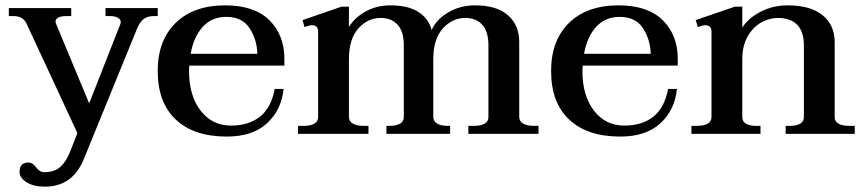

<svg xmlns="http://www.w3.org/2000/svg" viewBox="-20 -500 3232 717"><path d="M569 -470V-440H555Q531 -440 516.5 -429Q502 -418 491 -391L293 94Q251 197 148 197Q105 197 79 180.5Q53 164 53 142Q53 107 86 107Q95 107 101.5 111.5Q108 116 115 125Q128 143 145 143Q183 143 205 123.5Q227 104 242 66L269 -3L79 -412Q66 -440 30 -440H13V-470H246V-440H228Q204 -440 194 -432Q184 -424 189 -412L313 -114L429 -409L431 -417Q431 -428 419.5 -434Q408 -440 392 -440H374V-470Z M687 -255Q686 -248 686 -234Q686 -143 729 -87Q772 -31 843 -31Q909 -31 951 -64.5Q993 -98 1006 -168H1039Q1031 -89 977 -39.5Q923 10 827 10Q704 10 636.5 -53.5Q569 -117 569 -235Q569 -349 636 -414.5Q703 -480 821 -480Q930 -480 986 -424.5Q1042 -369 1042 -280V-255ZM692 -299H941Q940 -351 912.5 -394Q885 -437 825 -437Q771 -437 737 -399.5Q703 -362 692 -299Z M1991 -30V0H1729V-30H1750Q1775 -30 1789.5 -38Q1804 -46 1804 -63V-331Q1804 -382 1781 -407.5Q1758 -433 1718 -433Q1669 -433 1633.5 -393.5Q1598 -354 1598 -279V-64Q1598 -47 1612.5 -38.5Q1627 -30 1652 -30H1661V0H1423V-30H1434Q1459 -30 1473.5 -38Q1488 -46 1488 -63V-331Q1488 -382 1465 -407.5Q1442 -433 1402 -433Q1353 -433 1318 -393.5Q1283 -354 1283 -279V-64Q1283 -47 1297.5 -38.5Q1312 -30 1337 -30H1356V0H1093V-30H1115Q1139 -30 1153.5 -38Q1168 -46 1168 -63V-382Q1168 -406 1145 -406Q1136 -406 1117 -399L1110 -425L1255 -475H1283V-399Q1304 -434 1345 -457Q1386 -480 1438 -480Q1503 -480 1541.5 -456Q1580 -432 1592 -388Q1609 -427 1653.5 -453.5Q1698 -480 1754 -480Q1835 -480 1877 -443Q1919 -406 1919 -343V-64Q1919 -47 1933.5 -38.5Q1948 -30 1972 -30Z M2156 -255Q2155 -248 2155 -234Q2155 -143 2198 -87Q2241 -31 2312 -31Q2378 -31 2420 -64.5Q2462 -98 2475 -168H2508Q2500 -89 2446 -39.5Q2392 10 2296 10Q2173 10 2105.5 -53.5Q2038 -117 2038 -235Q2038 -349 2105 -414.5Q2172 -480 2290 -480Q2399 -480 2455 -424.5Q2511 -369 2511 -280V-255ZM2161 -299H2410Q2409 -351 2381.5 -394Q2354 -437 2294 -437Q2240 -437 2206 -399.5Q2172 -362 2161 -299Z M3172 -30V0H2914V-30H2931Q2954 -30 2968 -38Q2982 -46 2982 -63V-331Q2982 -382 2957 -407.5Q2932 -433 2885 -433Q2853 -433 2822.5 -416Q2792 -399 2772 -364Q2752 -329 2752 -279V-63Q2752 -46 2766 -38Q2780 -30 2803 -30H2820V0H2562V-30H2583Q2608 -30 2622.5 -38Q2637 -46 2637 -63V-382Q2637 -406 2613 -406Q2605 -406 2586 -399L2578 -425L2724 -475H2752V-397Q2775 -433 2821 -456.5Q2867 -480 2921 -480Q3007 -480 3052 -443Q3097 -406 3097 -343V-63Q3097 -46 3111.5 -38Q3126 -30 3151 -30Z"/></svg>

Font: Taviraj Medium
Style: Regular
Weight: 500
Designer: Katatrad Team
Foundry: CadsonDemak
Version: Version 1.030